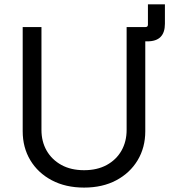

<svg xmlns="http://www.w3.org/2000/svg" viewBox="-20 -852 779 884"><path d="M565.4 -661.6V-727.5H650.4Q661.1 -727.5 661.1 -738.8V-832H739.3V-742.7Q739.3 -702.1 719.2 -681.9Q699.2 -661.6 658.2 -661.6ZM367.2 11.7Q282.2 11.7 218.5 -22Q154.8 -55.7 119.6 -114.3Q84.5 -172.9 84.5 -247.6V-727.5H170.9V-253.9Q170.9 -200.2 194.8 -158.4Q218.8 -116.7 262.7 -92.5Q306.6 -68.4 367.2 -68.4Q427.7 -68.4 471.7 -92.5Q515.6 -116.7 539.3 -158.4Q563 -200.2 563 -253.9V-727.5H648.9V-247.6Q648.9 -172.9 613.8 -114.3Q578.6 -55.7 515.4 -22Q452.1 11.7 367.2 11.7Z"/></svg>

Font: V-Inter
Style: Regular-375
Weight: 375
Designer: Rasmus Andersson
Foundry: rsms
Version: Version 4.000;git-4146feb